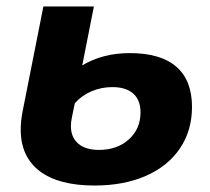

<svg xmlns="http://www.w3.org/2000/svg" viewBox="-20 -558 650 593"><path d="M44 -158Q44 -185 50 -215L114 -538H270L234 -356Q297 -394 381 -394Q476 -394 524.5 -352Q573 -310 573 -228Q573 -155 536 -100Q499 -45 431 -15Q363 15 272 15Q161 15 102.5 -29.5Q44 -74 44 -158ZM414 -211Q414 -249 391.5 -269Q369 -289 327 -289Q293 -289 262.5 -276Q232 -263 211 -239L202 -195Q199 -182 199 -169Q199 -134 221.5 -114.5Q244 -95 286 -95Q342 -95 378 -127.5Q414 -160 414 -211Z"/></svg>

Font: Montserrat Alternates
Style: Bold Italic
Weight: 700
Italic angle: -11.3°
Designer: Julieta Ulanovsky
Foundry: Julieta Ulanovsky
Version: Version 7.200